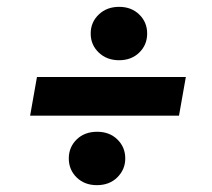

<svg xmlns="http://www.w3.org/2000/svg" viewBox="-20 -571 619 561"><path d="M68 -233 88 -346H523L503 -233ZM263 -30Q227 -30 204 -52.5Q181 -75 181 -108Q181 -141 204 -163.5Q227 -186 264 -186Q300 -186 323 -163.5Q346 -141 346 -108Q346 -76 323 -53Q300 -30 263 -30ZM328 -395Q292 -395 268.5 -417.5Q245 -440 245 -473Q245 -506 268.5 -528.5Q292 -551 328 -551Q364 -551 387 -528.5Q410 -506 410 -473Q410 -440 387 -417.5Q364 -395 328 -395Z"/></svg>

Font: DM Sans 12pt
Style: Bold Italic
Weight: 700
Italic angle: -10°
Version: Version 4.004;gftools[0.9.30]